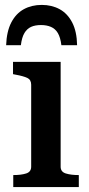

<svg xmlns="http://www.w3.org/2000/svg" viewBox="-20 -762 362 782"><path d="M150 -742Q109 -742 77 -724.5Q45 -707 26 -670.5Q7 -634 5 -578H65Q69 -610 79.5 -627.5Q90 -645 106.5 -652.5Q123 -660 147 -660Q170 -660 187.5 -652.5Q205 -645 215.5 -627.5Q226 -610 230 -578H294Q293 -634 274 -670.5Q255 -707 223 -724.5Q191 -742 150 -742ZM227 -510V-83Q227 -62 248 -55.5Q269 -49 300 -49H301V0H34V-49H35Q66 -49 86.5 -55.5Q107 -62 107 -83V-417Q107 -437 91.5 -444.5Q76 -452 43 -458L33 -460V-510Z"/></svg>

Font: Roboto Serif 36pt Medium
Style: Regular
Weight: 500
Designer: Greg Gazdowicz
Foundry: Commercial Type
Version: Version 1.008